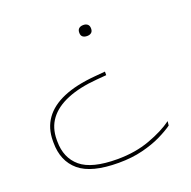

<svg xmlns="http://www.w3.org/2000/svg" viewBox="-118 -599 882 887"><g transform="rotate(-20 323.0 -156.0)"><path d="M402.5 -246.5V-229L354.5 -225Q268 -218 207.8 -193.2Q147.5 -168.5 116.5 -127Q85.5 -85.5 85.5 -27V-19Q85.5 62.5 139.5 108Q193.5 153.5 319 153.5Q407.5 153.5 479.2 127.2Q551 101 596.5 67.5L594 88.5Q569 106.5 529.5 125.8Q490 145 437.2 158.2Q384.5 171.5 319 171.5Q185.5 171.5 126.2 121.5Q67 71.5 67 -19V-27.5Q67 -90 98.8 -135Q130.5 -180 193.5 -207Q256.5 -234 351 -242ZM382 -483Q395 -483 402.8 -476.2Q410.5 -469.5 410.5 -456.5V-454.5Q410.5 -442 402.8 -435.5Q395 -429 382 -429Q368 -429 360.2 -435.5Q352.5 -442 352.5 -454.5V-456.5Q352.5 -469.5 360.2 -476.2Q368 -483 382 -483Z"/></g></svg>

Font: Anek Latin Expanded Thin
Style: Regular
Weight: 250
Width: 7
Designer: Yesha Goshar
Foundry: Ek Type
Version: Version 1.003